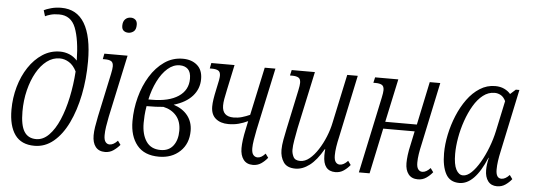

<svg xmlns="http://www.w3.org/2000/svg" viewBox="-50 -915 2972 1071"><g transform="rotate(5 1436.0 -380.0)"><path d="M171 10Q97 10 61.5 -39.5Q26 -89 26 -180Q26 -246 43.5 -308Q61 -370 93.5 -419Q126 -468 170.5 -497Q215 -526 269 -526Q295 -526 320 -516Q345 -506 365 -484Q363 -601 337.5 -666.5Q312 -732 245 -732Q217 -732 197.5 -726.5Q178 -721 167 -715L157 -748Q170 -755 196.5 -762.5Q223 -770 254 -770Q341 -770 384.5 -697.5Q428 -625 428 -485Q428 -386 410 -297Q392 -208 358.5 -138.5Q325 -69 277.5 -29.5Q230 10 171 10ZM177 -28Q216 -28 248.5 -61Q281 -94 305 -150Q329 -206 344 -277Q359 -348 364 -423Q347 -457 322 -472.5Q297 -488 270 -488Q231 -488 198 -463Q165 -438 140.5 -394.5Q116 -351 102 -294.5Q88 -238 88 -175Q88 -98 110 -63Q132 -28 177 -28Z M638 -664Q622 -664 611.5 -672.5Q601 -681 601 -700Q601 -724 613.5 -736.5Q626 -749 645 -749Q660 -749 670.5 -740Q681 -731 681 -712Q681 -685 667.5 -674.5Q654 -664 638 -664ZM566 10Q531 10 513 -13Q495 -36 495 -77Q495 -99 499 -124Q503 -149 510 -184L562 -427Q568 -455 568 -469Q568 -491 556 -498Q544 -505 521 -505H509L515 -536H645L570 -187Q564 -157 560 -131Q556 -105 556 -83Q556 -57 565 -45.5Q574 -34 588 -34Q610 -34 633 -59L649 -37Q633 -18 612.5 -4Q592 10 566 10Z M868 10Q786 10 745 -40.5Q704 -91 704 -175Q704 -243 721.5 -309Q739 -375 772 -428.5Q805 -482 851 -514Q897 -546 954 -546Q1003 -546 1034 -519.5Q1065 -493 1065 -442Q1065 -387 1029 -346.5Q993 -306 925 -286Q977 -269 1004.5 -233.5Q1032 -198 1032 -149Q1032 -77 986 -33.5Q940 10 868 10ZM940 -508Q904 -508 872.5 -480.5Q841 -453 817.5 -406Q794 -359 782 -303H800Q896 -303 949.5 -338.5Q1003 -374 1003 -438Q1003 -475 986 -491.5Q969 -508 940 -508ZM874 -28Q920 -28 944.5 -60Q969 -92 969 -144Q969 -196 942 -227.5Q915 -259 869 -269Q849 -267 826.5 -266Q804 -265 775 -265Q770 -235 768.5 -212Q767 -189 767 -170Q767 -106 793.5 -67Q820 -28 874 -28Z M1238 -205Q1194 -205 1167 -227.5Q1140 -250 1140 -295Q1140 -313 1143.5 -336Q1147 -359 1154 -391Q1162 -426 1165 -443.5Q1168 -461 1168 -469Q1168 -491 1155.5 -498Q1143 -505 1121 -505H1108L1114 -536H1244L1214 -395Q1207 -363 1203.5 -342.5Q1200 -322 1200 -306Q1200 -244 1264 -244Q1288 -244 1310.5 -250.5Q1333 -257 1355 -267L1413 -536H1473L1398 -187Q1392 -157 1387.5 -129.5Q1383 -102 1383 -83Q1383 -57 1392.5 -45.5Q1402 -34 1417 -34Q1438 -34 1460 -59L1476 -37Q1460 -17 1440 -3.5Q1420 10 1394 10Q1359 10 1341 -14Q1323 -38 1323 -78Q1323 -98 1326.5 -125Q1330 -152 1338 -188L1347 -231Q1322 -219 1295.5 -212Q1269 -205 1238 -205Z M1632 10Q1585 10 1565.5 -19Q1546 -48 1546 -88Q1546 -113 1552 -145.5Q1558 -178 1564 -206L1611 -427Q1617 -455 1617 -469Q1617 -491 1604.5 -498Q1592 -505 1570 -505H1557L1564 -536H1694L1625 -216Q1618 -179 1612.5 -147.5Q1607 -116 1607 -93Q1607 -74 1616.5 -54.5Q1626 -35 1655 -35Q1682 -35 1707 -55.5Q1732 -76 1754 -110Q1776 -144 1792.5 -184.5Q1809 -225 1817 -265L1875 -536H1934L1860 -187Q1853 -157 1849 -131Q1845 -105 1845 -83Q1845 -57 1854 -45.5Q1863 -34 1877 -34Q1899 -34 1922 -59L1938 -37Q1923 -18 1902.5 -4Q1882 10 1856 10Q1787 10 1787 -78Q1787 -85 1787.5 -94.5Q1788 -104 1789 -112H1786Q1750 -49 1711 -19.5Q1672 10 1632 10Z M2318 10Q2283 10 2265 -13Q2247 -36 2247 -75Q2247 -94 2250 -119.5Q2253 -145 2262 -184L2277 -255H2101L2047 0H1987L2078 -427Q2084 -455 2084 -469Q2084 -491 2071.5 -498Q2059 -505 2037 -505H2024L2031 -536H2161L2109 -294H2286L2337 -536H2396L2322 -187Q2315 -157 2311 -131Q2307 -105 2307 -83Q2307 -57 2316 -45.5Q2325 -34 2339 -34Q2361 -34 2384 -59L2400 -37Q2385 -18 2364.5 -4Q2344 10 2318 10Z M2550 10Q2497 10 2474 -32.5Q2451 -75 2451 -148Q2451 -198 2462.5 -253Q2474 -308 2495.5 -360Q2517 -412 2547.5 -454Q2578 -496 2617.5 -521Q2657 -546 2703 -546Q2732 -546 2754 -535.5Q2776 -525 2789 -509L2819 -536H2839L2765 -187Q2758 -156 2754.5 -130.5Q2751 -105 2751 -83Q2751 -34 2782 -34Q2804 -34 2827 -59L2843 -37Q2828 -18 2807.5 -4Q2787 10 2761 10Q2728 10 2710.5 -13Q2693 -36 2693 -75Q2693 -91 2695 -106.5Q2697 -122 2702 -144H2700Q2636 10 2550 10ZM2567 -34Q2590 -34 2614 -57Q2638 -80 2660.5 -118.5Q2683 -157 2701 -204Q2719 -251 2729 -298L2765 -467Q2754 -490 2737.5 -499Q2721 -508 2703 -508Q2668 -508 2638.5 -485Q2609 -462 2586 -423Q2563 -384 2546.5 -336.5Q2530 -289 2521.5 -240.5Q2513 -192 2513 -150Q2513 -91 2528 -62.5Q2543 -34 2567 -34Z"/></g></svg>

Font: Noto Serif ExtraCondensed Light
Style: Italic
Weight: 300
Width: 2
Italic angle: -12°
Designer: Monotype Design Team
Foundry: Monotype Imaging Inc.
Version: Version 2.014; ttfautohint (v1.8.4.7-5d5b)